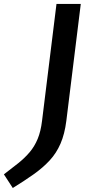

<svg xmlns="http://www.w3.org/2000/svg" viewBox="-46 -747 434 984"><path d="M19.5 216.5 -26 146.5Q15 115.5 48 89Q81 62.5 106 33Q131 3.5 147 -35Q163 -73.5 169.5 -128L243.5 -727H368L294 -128Q285.5 -60 264.2 -11Q243 38 208.5 75.2Q174 112.5 126.8 146Q79.5 179.5 19.5 216.5Z"/></svg>

Font: Expletus Sans SemiBold
Style: Italic
Weight: 600
Italic angle: -7°
Version: Version 7.500